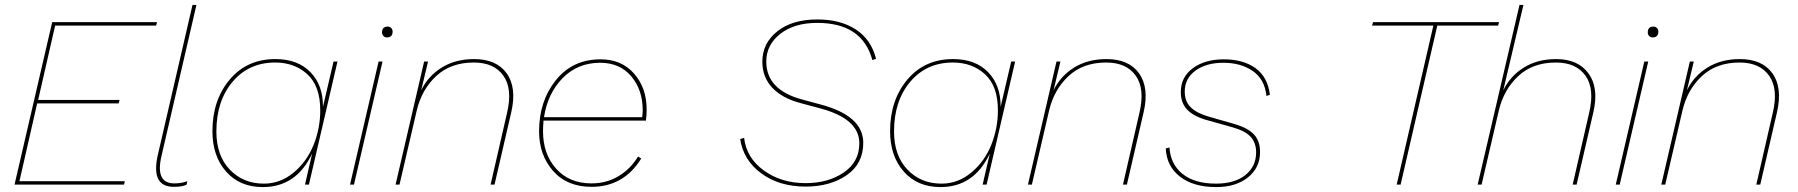

<svg xmlns="http://www.w3.org/2000/svg" viewBox="-20 -750 7305 780"><path d="M39 0 192 -660H618L614 -646H204L135 -344H466L462 -330H131L59 -14H487L484 0Z M686 9Q592 9 621 -120L762 -730H778L636 -116Q610 -5 688 -5Q718 -5 741 -14L738 0Q722 9 686 9Z M1048 10Q954 10 898.5 -53Q843 -116 843 -217Q843 -343 913 -426.5Q983 -510 1099 -510Q1190 -510 1241.5 -456.5Q1293 -403 1292 -316L1335 -500H1351L1235 0H1219L1248 -126Q1184 10 1048 10ZM1052 -4Q1119 -4 1173 -49Q1227 -94 1254 -161.5Q1281 -229 1281 -302Q1281 -400 1229 -448Q1177 -496 1098 -496Q991 -496 925 -418Q859 -340 859 -216Q859 -118 913.5 -61Q968 -4 1052 -4Z M1552 -598Q1543 -598 1537.5 -604Q1532 -610 1532 -618Q1532 -642 1555 -642Q1564 -642 1569.5 -636Q1575 -630 1575 -622Q1575 -598 1552 -598ZM1534 -500 1418 0H1402L1518 -500Z M1906 -510Q1997 -510 2038.5 -452Q2080 -394 2057 -294L1989 0H1973L2040 -292Q2063 -389 2025 -442.5Q1987 -496 1905 -496Q1811 -496 1752 -441Q1693 -386 1673 -301L1603 0H1587L1703 -500H1719L1691 -383Q1719 -441 1774.5 -475.5Q1830 -510 1906 -510Z M2604 -260H2188Q2186 -232 2186 -217Q2186 -124 2239.5 -64.5Q2293 -5 2383 -5Q2444 -5 2493 -34.5Q2542 -64 2572 -114L2585 -106Q2514 9 2383 9Q2284 9 2227 -55.5Q2170 -120 2170 -217Q2170 -339 2238 -424Q2306 -509 2420 -509Q2505 -509 2556 -451Q2607 -393 2607 -305Q2607 -282 2604 -260ZM2418 -495Q2327 -495 2266 -433Q2205 -371 2190 -274H2589Q2591 -292 2591 -302Q2591 -385 2544.5 -440Q2498 -495 2418 -495Z M3253 8Q3146 8 3073 -45.5Q3000 -99 2987 -185L3003 -190Q3012 -109 3083 -57.5Q3154 -6 3253 -6Q3344 -6 3407.5 -49Q3471 -92 3471 -168Q3471 -268 3311 -310L3233 -331Q3157 -351 3117 -394Q3077 -437 3077 -499Q3077 -574 3137.5 -622.5Q3198 -671 3301 -671Q3394 -671 3456.5 -630.5Q3519 -590 3539 -511L3524 -506Q3483 -657 3300 -657Q3207 -657 3150 -612.5Q3093 -568 3093 -500Q3093 -385 3238 -346L3312 -326Q3487 -280 3487 -170Q3487 -85 3420 -38.5Q3353 8 3253 8Z M3801 10Q3707 10 3651.5 -53Q3596 -116 3596 -217Q3596 -343 3666 -426.5Q3736 -510 3852 -510Q3943 -510 3994.5 -456.5Q4046 -403 4045 -316L4088 -500H4104L3988 0H3972L4001 -126Q3937 10 3801 10ZM3805 -4Q3872 -4 3926 -49Q3980 -94 4007 -161.5Q4034 -229 4034 -302Q4034 -400 3982 -448Q3930 -496 3851 -496Q3744 -496 3678 -418Q3612 -340 3612 -216Q3612 -118 3666.5 -61Q3721 -4 3805 -4Z M4475 -510Q4566 -510 4607.5 -452Q4649 -394 4626 -294L4558 0H4542L4609 -292Q4632 -389 4594 -442.5Q4556 -496 4474 -496Q4380 -496 4321 -441Q4262 -386 4242 -301L4172 0H4156L4272 -500H4288L4260 -383Q4288 -441 4343.5 -475.5Q4399 -510 4475 -510Z M4716 -147 4731 -151Q4735 -83 4784 -43.5Q4833 -4 4920 -4Q4996 -4 5039.5 -39Q5083 -74 5083 -131Q5083 -170 5061 -194Q5039 -218 4990 -232L4887 -261Q4831 -276 4804 -303.5Q4777 -331 4777 -376Q4777 -437 4826 -473Q4875 -509 4952 -509Q5030 -509 5080 -473.5Q5130 -438 5139 -365L5125 -360Q5118 -428 5069.5 -461.5Q5021 -495 4950 -495Q4880 -495 4836.5 -463Q4793 -431 4793 -378Q4793 -338 4817.5 -314Q4842 -290 4891 -276L4996 -246Q5050 -230 5074.5 -203.5Q5099 -177 5099 -132Q5099 -69 5050 -29.5Q5001 10 4921 10Q4828 10 4773.5 -32.5Q4719 -75 4716 -147Z M6070 -660 6066 -646H5819L5670 0H5654L5803 -646H5554L5558 -660Z M6302 -510Q6391 -510 6433.5 -451.5Q6476 -393 6453 -294L6385 0H6369L6436 -292Q6459 -389 6421 -442.5Q6383 -496 6301 -496Q6207 -496 6148 -441Q6089 -386 6069 -301L5999 0H5983L6153 -730H6169L6087 -383Q6115 -441 6170.5 -475.5Q6226 -510 6302 -510Z M6694 -598Q6685 -598 6679.5 -604Q6674 -610 6674 -618Q6674 -642 6697 -642Q6706 -642 6711.5 -636Q6717 -630 6717 -622Q6717 -598 6694 -598ZM6676 -500 6560 0H6544L6660 -500Z M7048 -510Q7139 -510 7180.5 -452Q7222 -394 7199 -294L7131 0H7115L7182 -292Q7205 -389 7167 -442.5Q7129 -496 7047 -496Q6953 -496 6894 -441Q6835 -386 6815 -301L6745 0H6729L6845 -500H6861L6833 -383Q6861 -441 6916.5 -475.5Q6972 -510 7048 -510Z"/></svg>

Font: Elaine Sans Thin
Style: Italic
Weight: 250
Italic angle: -13°
Designer: Wei Huang
Foundry: Wei Huang
Version: Version 2.001;December 24, 2019;FontCreator 12.0.0.2547 64-b